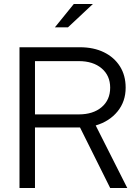

<svg xmlns="http://www.w3.org/2000/svg" viewBox="-20 -935 685 955"><path d="M77 0V-700H377Q446 -700 497 -675Q548 -650 576.5 -605Q605 -560 605 -499Q605 -430 564.5 -380.5Q524 -331 456 -311L613 0H528L378 -301H154V0ZM154 -366H372Q443 -366 485.5 -402Q528 -438 528 -499Q528 -559 485.5 -595Q443 -631 372 -631H154ZM253 -799 347 -915H442L318 -799Z"/></svg>

Font: Red Hat Display VF
Style: Regular
Weight: 300
Designer: Pentagram, MCKL
Foundry: Pentagram, MCKL
Version: Version 1.023